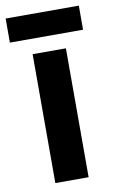

<svg xmlns="http://www.w3.org/2000/svg" viewBox="-96 -757 475 801"><g transform="rotate(-10 142.0 -356.0)"><path d="M213 0H72V-546H213ZM297 -712V-610H-13V-712Z"/></g></svg>

Font: Noto Sans Tamil SemiCondensed
Style: Bold
Weight: 700
Width: 4
Designer: Jelle Bosma - Monotype Design Team
Foundry: Monotype Imaging Inc.
Version: Version 2.004; ttfautohint (v1.8.4.7-5d5b)